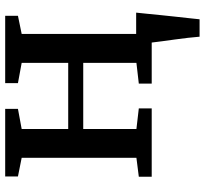

<svg xmlns="http://www.w3.org/2000/svg" viewBox="-44 -546 771 722"><g transform="rotate(-90 341.0 -185.5)"><path d="M563.5 180Q562 160 559.2 136Q556.5 112 553 87.2Q549.5 62.5 546.5 40Q543.5 17.5 541.5 0L498.5 -58.5H654Q652 -39 649.5 -15Q647 9 644.5 35.2Q642 61.5 639 87.5Q636 113.5 633.5 137.2Q631 161 629 180ZM37 0V-48.5L108 -57.5V-489L38 -503V-551H292V-503L216.5 -489V-314H465V-489L389 -503V-551H642V-503L574 -489V-57.5L645 -48.5V0H387V-48.5L465 -57.5V-257.5H216.5V-57.5L294 -48.5V0Z"/></g></svg>

Font: Merriweather 28pt Medium
Style: Regular
Weight: 500
Version: Version 2.100